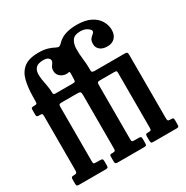

<svg xmlns="http://www.w3.org/2000/svg" viewBox="-180 -950 1064 1099"><g transform="rotate(-30 352.0 -400.0)"><path d="M12.5 -15.5V-44.5Q12.5 -55 15.8 -58.5Q19 -62 29.5 -62H31Q46 -62 49.2 -66.8Q52.5 -71.5 52.5 -85.5V-439.5Q52.5 -451 50 -454.5Q47.5 -458 36.5 -458H27Q18.5 -458 15.5 -461.2Q12.5 -464.5 12.5 -473.5V-507Q12.5 -515.5 17.5 -517.8Q22.5 -520 29.5 -520H35.5Q46 -520 49.2 -523Q52.5 -526 52.5 -536L53 -569Q53.5 -629 65 -674.5Q76.5 -720 109 -745.8Q141.5 -771.5 205 -771.5Q241.5 -771.5 265.8 -764Q290 -756.5 307 -747Q319.5 -740.5 326.2 -742.2Q333 -744 341 -751.5Q364 -777.5 397.5 -788.8Q431 -800 473.5 -800Q531.5 -800 567 -781.2Q602.5 -762.5 618.8 -733.8Q635 -705 635 -675.5Q635 -641.5 616.5 -623Q598 -604.5 568 -604.5Q536 -604.5 518.5 -619.2Q501 -634 501 -657Q501 -679.5 510 -690.5Q519 -701.5 528 -708Q537 -714.5 537 -724Q537 -732.5 519.5 -745Q502 -757.5 473 -757.5Q435 -757.5 420.2 -736.2Q405.5 -715 404.8 -682Q404 -649 408.5 -613.5Q413 -578 413 -550V-536Q413 -524.5 419 -522.2Q425 -520 435.5 -520H629.5Q641.5 -520 645.8 -516.8Q650 -513.5 650 -500.5V-82Q650 -69.5 653.2 -65.8Q656.5 -62 669.5 -62H675.5Q684 -62 687 -59Q690 -56 690 -46.5V-19Q690 -7.5 687.2 -3.8Q684.5 0 673.5 0H521Q509.5 0 506.8 -3.8Q504 -7.5 504 -19.5V-47.5Q504 -56.5 507.2 -59.2Q510.5 -62 519.5 -62H526.5Q537 -62 540 -65.5Q543 -69 543 -80V-439Q543 -453 540.5 -455.5Q538 -458 523.5 -458H432Q419.5 -458 416.2 -454.2Q413 -450.5 413 -437.5V-79Q413 -66.5 417 -64.2Q421 -62 432.5 -62H458Q467 -62 471.8 -59.5Q476.5 -57 476.5 -46V-20.5Q476.5 -7 473.5 -3.5Q470.5 0 457.5 0H285Q274 0 270.8 -3.5Q267.5 -7 267.5 -18.5V-48.5Q267.5 -57 270.5 -59.5Q273.5 -62 282.5 -62H288.5Q299 -62 302.5 -65.2Q306 -68.5 306 -79.5V-433.5Q306 -450.5 301.2 -454.2Q296.5 -458 280.5 -458H178.5Q166.5 -458 163 -454.5Q159.5 -451 159.5 -438.5V-79.5Q159.5 -67 163.2 -64.5Q167 -62 179.5 -62H201.5Q211.5 -62 217 -59.8Q222.5 -57.5 222.5 -46V-17.5Q222.5 -6 219 -3Q215.5 0 205 0H30.5Q20 0 16.2 -2.8Q12.5 -5.5 12.5 -15.5ZM175.5 -520H288.5Q300.5 -520 303.2 -524Q306 -528 306 -540L307 -575Q307.5 -589.5 299.8 -587.2Q292 -585 281.5 -585.5Q259.5 -587 243.5 -601.2Q227.5 -615.5 227.5 -637.5Q227.5 -653.5 233 -662.8Q238.5 -672 244 -679Q249.5 -686 249.5 -695.5Q249.5 -704 239.8 -712.2Q230 -720.5 208 -720.5Q176 -720.5 161.8 -708.2Q147.5 -696 144.8 -675.8Q142 -655.5 146 -630.8Q150 -606 154.8 -581Q159.5 -556 159.5 -535Q159.5 -525.5 163 -522.8Q166.5 -520 175.5 -520Z"/></g></svg>

Font: Besley* Condensed Medium
Style: Regular
Weight: 500
Width: 3
Designer: Owen Earl
Foundry: indestructible type*
Version: Version 3.000; ttfautohint (v1.8.3)